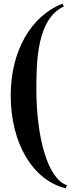

<svg xmlns="http://www.w3.org/2000/svg" viewBox="-20 -770 407 1040"><path d="M326 -735 318 -750C149 -684 38 -495 38 -253C38 4 156 206 336 250L342 233C239 199 177 -24 177 -287C177 -435 180 -668 326 -735Z"/></svg>

Font: Mazius Display
Style: Bold
Weight: 700
Designer: Alberto Casagrande & Collletttivo
Foundry: Collletttivo
Version: Version 2.000;Glyphs 3.2 (3221)